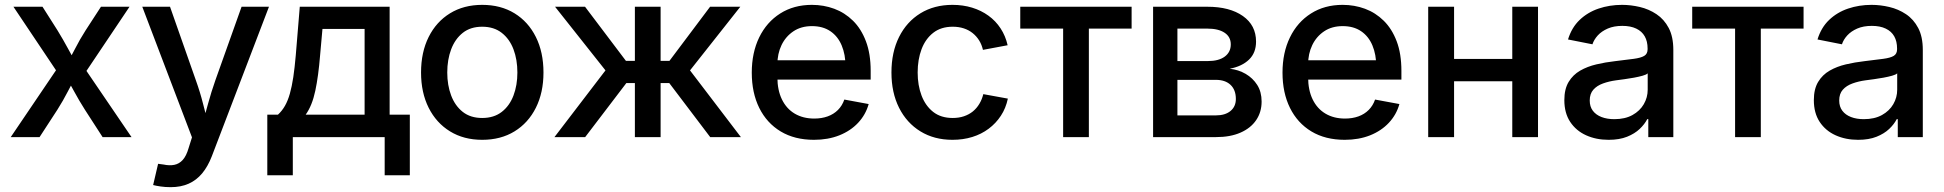

<svg xmlns="http://www.w3.org/2000/svg" viewBox="-20 -567 8040 794"><path d="M24.4 0 238.3 -315.9 237.8 -237.3 35.6 -539.1H155.8L217.8 -441.4Q241.7 -402.3 261 -366.5Q280.3 -330.6 300.3 -296.4H252.4Q272.9 -330.6 291 -366.5Q309.1 -402.3 334 -441.4L397.5 -539.1H515.6L311.5 -234.9V-312L523.9 0H404.3L331.1 -113.3Q306.6 -151.9 287.8 -186.8Q269 -221.7 249 -254.9H296.9Q277.3 -221.7 259.5 -186.8Q241.7 -151.9 217.3 -113.3L143.6 0Z M613.3 198.2 633.8 110.4 655.8 113.3Q680.7 118.7 700.7 114.7Q720.7 110.8 735.6 94.5Q750.5 78.1 759.8 45.9L773.9 1L568.4 -539.1H683.1L790 -234.9Q807.6 -186 819.8 -137.5Q832 -88.9 845.7 -40.5H813.5Q827.1 -88.9 840.3 -137.7Q853.5 -186.5 870.6 -234.9L979 -539.1H1092.3L856 79.1Q839.8 121.1 816.2 149.7Q792.5 178.2 760.3 192.6Q728 207 686 207Q663.1 207 643.8 204.1Q624.5 201.2 613.3 198.2Z M1085.4 157.7V-92.8H1129.4Q1146.5 -108.4 1158.4 -129.4Q1170.4 -150.4 1178.7 -179.7Q1187 -209 1192.9 -248Q1198.7 -287.1 1203.1 -337.9L1219.7 -539.1H1591.3V-92.8H1674.8V157.7H1570.8V0H1190.9V157.7ZM1244.1 -92.8H1487.8V-447.3H1313.5L1303.7 -337.9Q1296.9 -252.9 1283.9 -191.7Q1271 -130.4 1244.1 -92.8Z M1974.1 11.2Q1897.9 11.2 1841.1 -23.7Q1784.2 -58.6 1752.7 -121.3Q1721.2 -184.1 1721.2 -267.1Q1721.2 -351.1 1752.7 -414.1Q1784.2 -477.1 1841.1 -512Q1897.9 -546.9 1974.1 -546.9Q2050.8 -546.9 2107.7 -512Q2164.6 -477.1 2196 -414.1Q2227.5 -351.1 2227.5 -267.1Q2227.5 -184.1 2196 -121.3Q2164.6 -58.6 2107.7 -23.7Q2050.8 11.2 1974.1 11.2ZM1974.1 -79.1Q2022.5 -79.1 2054.9 -104.2Q2087.4 -129.4 2103.5 -172.1Q2119.6 -214.8 2119.6 -267.1Q2119.6 -320.3 2103.5 -363Q2087.4 -405.8 2054.9 -431.2Q2022.5 -456.5 1974.1 -456.5Q1925.8 -456.5 1893.8 -431.2Q1861.8 -405.8 1845.7 -363Q1829.6 -320.3 1829.6 -267.1Q1829.6 -214.8 1845.7 -172.1Q1861.8 -129.4 1893.8 -104.2Q1925.8 -79.1 1974.1 -79.1Z M2272.9 0 2483.9 -275.9 2275.4 -539.1H2399.4L2568.4 -315.4H2605.5V-539.1H2711.9V-315.4H2748.5L2916.5 -539.1H3041.5L2833.5 -275.9L3043.9 0H2917L2747.6 -223.6H2711.9V0H2605.5V-223.6H2570.3L2399.9 0Z M3346.2 11.2Q3266.1 11.2 3208.5 -23.4Q3150.9 -58.1 3119.9 -120.6Q3088.9 -183.1 3088.9 -266.6Q3088.9 -349.1 3119.6 -412.4Q3150.4 -475.6 3206.5 -511.2Q3262.7 -546.9 3337.4 -546.9Q3386.2 -546.9 3429.9 -530.8Q3473.6 -514.6 3507.6 -481.2Q3541.5 -447.8 3561 -396.2Q3580.6 -344.7 3580.6 -273.9V-237.8H3145.5V-317.9H3525.4L3476.6 -292Q3476.6 -341.3 3460.7 -379.2Q3444.8 -417 3413.8 -438Q3382.8 -459 3337.9 -459Q3293 -459 3261 -437.5Q3229 -416 3211.9 -380.4Q3194.8 -344.7 3194.8 -300.8V-248.5Q3194.8 -194.3 3213.6 -155.8Q3232.4 -117.2 3266.8 -96.9Q3301.3 -76.7 3347.2 -76.7Q3377.9 -76.7 3402.8 -85.7Q3427.7 -94.7 3445.3 -112.3Q3462.9 -129.9 3471.7 -155.3L3572.3 -136.7Q3560.1 -92.8 3528.8 -59.3Q3497.6 -25.9 3450.9 -7.3Q3404.3 11.2 3346.2 11.2Z M3918.9 11.2Q3843.3 11.2 3786.4 -23.7Q3729.5 -58.6 3698 -121.3Q3666.5 -184.1 3666.5 -267.1Q3666.5 -351.1 3698 -414.1Q3729.5 -477.1 3786.4 -512Q3843.3 -546.9 3918.9 -546.9Q3962.4 -546.9 4000 -535.4Q4037.6 -523.9 4067.6 -502.2Q4097.7 -480.5 4117.9 -449.5Q4138.2 -418.5 4147 -379.9L4044.9 -360.8Q4040 -382.3 4029.1 -399.9Q4018.1 -417.5 4002.2 -430.2Q3986.3 -442.9 3965.6 -449.7Q3944.8 -456.5 3919.9 -456.5Q3871.6 -456.5 3839.4 -431.4Q3807.1 -406.2 3791 -363.5Q3774.9 -320.8 3774.9 -267.1Q3774.9 -214.4 3791 -171.9Q3807.1 -129.4 3839.1 -104.2Q3871.1 -79.1 3919.9 -79.1Q3945.3 -79.1 3966.3 -86.2Q3987.3 -93.3 4003.2 -106.2Q4019 -119.1 4030 -137.5Q4041 -155.8 4046.4 -177.7L4147.9 -159.2Q4139.6 -119.6 4119.1 -88.4Q4098.6 -57.1 4068.6 -34.7Q4038.6 -12.2 4000.7 -0.5Q3962.9 11.2 3918.9 11.2Z M4376.5 0V-448.7H4199.2V-539.1H4659.7V-448.7H4482.9V0Z M4748.5 0V-539.1H4973.1Q5065.4 -539.1 5119.9 -500.7Q5174.3 -462.4 5174.3 -395Q5174.3 -348.6 5145.3 -320.6Q5116.2 -292.5 5065.4 -282.7Q5101.6 -278.8 5131.3 -261.5Q5161.1 -244.1 5179.2 -215.6Q5197.3 -187 5197.3 -147Q5197.3 -103.5 5174.8 -70.3Q5152.3 -37.1 5110.1 -18.6Q5067.9 0 5008.3 0ZM4849.1 -89.8H5007.8Q5046.9 -89.8 5068.8 -108.2Q5090.8 -126.5 5090.8 -157.7Q5090.8 -195.3 5068.8 -216.1Q5046.9 -236.8 5007.8 -236.8H4849.1ZM4849.1 -314.5H4975.1Q5020 -314.5 5044.9 -333Q5069.8 -351.6 5069.8 -383.3Q5069.8 -414.6 5044.2 -431.6Q5018.6 -448.7 4973.1 -448.7H4849.1Z M5541 11.2Q5460.9 11.2 5403.3 -23.4Q5345.7 -58.1 5314.7 -120.6Q5283.7 -183.1 5283.7 -266.6Q5283.7 -349.1 5314.5 -412.4Q5345.2 -475.6 5401.4 -511.2Q5457.5 -546.9 5532.2 -546.9Q5581.1 -546.9 5624.8 -530.8Q5668.5 -514.6 5702.4 -481.2Q5736.3 -447.8 5755.9 -396.2Q5775.4 -344.7 5775.4 -273.9V-237.8H5340.3V-317.9H5720.2L5671.4 -292Q5671.4 -341.3 5655.5 -379.2Q5639.6 -417 5608.6 -438Q5577.6 -459 5532.7 -459Q5487.8 -459 5455.8 -437.5Q5423.8 -416 5406.7 -380.4Q5389.6 -344.7 5389.6 -300.8V-248.5Q5389.6 -194.3 5408.4 -155.8Q5427.2 -117.2 5461.7 -96.9Q5496.1 -76.7 5542 -76.7Q5572.8 -76.7 5597.7 -85.7Q5622.6 -94.7 5640.1 -112.3Q5657.7 -129.9 5666.5 -155.3L5767.1 -136.7Q5754.9 -92.8 5723.6 -59.3Q5692.4 -25.9 5645.8 -7.3Q5599.1 11.2 5541 11.2Z M6260.3 -323.2V-231H5965.3V-323.2ZM5993.2 -539.1V0H5886.2V-539.1ZM6340.3 -539.1V0H6233.9V-539.1Z M6632.3 11.2Q6580.6 11.2 6539.1 -7.6Q6497.6 -26.4 6473.4 -63Q6449.2 -99.6 6449.2 -152.8Q6449.2 -198.7 6467 -228.3Q6484.9 -257.8 6514.6 -274.9Q6544.4 -292 6581.8 -300.8Q6619.1 -309.6 6658.2 -314Q6706.5 -319.8 6736.1 -323.7Q6765.6 -327.6 6779.5 -335.9Q6793.5 -344.2 6793.5 -363.3V-366.2Q6793.5 -396 6781.7 -416.7Q6770 -437.5 6746.6 -448.7Q6723.1 -460 6689 -460Q6654.3 -460 6628.9 -449Q6603.5 -438 6587.6 -420.7Q6571.8 -403.3 6565.4 -383.8L6464.4 -403.8Q6479.5 -453.1 6512.5 -484.6Q6545.4 -516.1 6590.8 -531.5Q6636.2 -546.9 6688 -546.9Q6724.1 -546.9 6761.5 -538.1Q6798.8 -529.3 6830.3 -508.3Q6861.8 -487.3 6880.9 -451.2Q6899.9 -415 6899.9 -360.4V0H6796.4V-74.2H6792Q6781.2 -53.2 6760.7 -33.7Q6740.2 -14.2 6708.5 -1.5Q6676.8 11.2 6632.3 11.2ZM6655.8 -74.2Q6700.2 -74.2 6731 -91.3Q6761.7 -108.4 6777.8 -136.2Q6793.9 -164.1 6793.9 -195.8V-263.7Q6788.6 -258.3 6772.9 -253.9Q6757.3 -249.5 6737.3 -245.8Q6717.3 -242.2 6697.8 -239.5Q6678.2 -236.8 6663.6 -234.9Q6634.3 -231 6609.1 -221.9Q6584 -212.9 6569.1 -196Q6554.2 -179.2 6554.2 -151.4Q6554.2 -126 6567.1 -108.9Q6580.1 -91.8 6603 -83Q6626 -74.2 6655.8 -74.2Z M7155.3 0V-448.7H6978V-539.1H7438.5V-448.7H7261.7V0Z M7664.1 11.2Q7612.3 11.2 7570.8 -7.6Q7529.3 -26.4 7505.1 -63Q7481 -99.6 7481 -152.8Q7481 -198.7 7498.8 -228.3Q7516.6 -257.8 7546.4 -274.9Q7576.2 -292 7613.5 -300.8Q7650.9 -309.6 7689.9 -314Q7738.3 -319.8 7767.8 -323.7Q7797.4 -327.6 7811.3 -335.9Q7825.2 -344.2 7825.2 -363.3V-366.2Q7825.2 -396 7813.5 -416.7Q7801.8 -437.5 7778.3 -448.7Q7754.9 -460 7720.7 -460Q7686 -460 7660.6 -449Q7635.3 -438 7619.4 -420.7Q7603.5 -403.3 7597.2 -383.8L7496.1 -403.8Q7511.2 -453.1 7544.2 -484.6Q7577.1 -516.1 7622.6 -531.5Q7668 -546.9 7719.7 -546.9Q7755.9 -546.9 7793.2 -538.1Q7830.6 -529.3 7862.1 -508.3Q7893.6 -487.3 7912.6 -451.2Q7931.6 -415 7931.6 -360.4V0H7828.1V-74.2H7823.7Q7813 -53.2 7792.5 -33.7Q7772 -14.2 7740.2 -1.5Q7708.5 11.2 7664.1 11.2ZM7687.5 -74.2Q7731.9 -74.2 7762.7 -91.3Q7793.5 -108.4 7809.6 -136.2Q7825.7 -164.1 7825.7 -195.8V-263.7Q7820.3 -258.3 7804.7 -253.9Q7789.1 -249.5 7769 -245.8Q7749 -242.2 7729.5 -239.5Q7710 -236.8 7695.3 -234.9Q7666 -231 7640.9 -221.9Q7615.7 -212.9 7600.8 -196Q7585.9 -179.2 7585.9 -151.4Q7585.9 -126 7598.9 -108.9Q7611.8 -91.8 7634.8 -83Q7657.7 -74.2 7687.5 -74.2Z"/></svg>

Font: Inter 18pt Medium
Style: Regular
Weight: 500
Designer: Rasmus Andersson
Foundry: rsms
Version: Version 4.001;git-66647c0bb